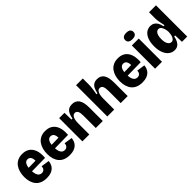

<svg xmlns="http://www.w3.org/2000/svg" viewBox="224 -1903 3084 3084"><g transform="rotate(-45 1766.0 -361.0)"><path d="M279 14Q214 14 167 -5.5Q120 -25 90 -61Q60 -97 45 -146.5Q30 -196 30 -256Q30 -313 44 -365Q58 -417 86.5 -456.5Q115 -496 160.5 -519Q206 -542 268 -542Q329 -542 372.5 -520Q416 -498 443 -457.5Q470 -417 480.5 -361Q491 -305 485 -237L142 -232V-310L379 -314L342 -279Q348 -333 338.5 -364Q329 -395 310 -408Q291 -421 268 -421Q241 -421 222 -403.5Q203 -386 193 -351Q183 -316 183 -264Q183 -180 207 -140Q231 -100 276 -100Q295 -100 308.5 -106Q322 -112 331.5 -123Q341 -134 345.5 -148.5Q350 -163 351 -181L490 -160Q488 -128 476 -97Q464 -66 439.5 -41Q415 -16 375.5 -1Q336 14 279 14Z M801 14Q736 14 689 -5.5Q642 -25 612 -61Q582 -97 567 -146.5Q552 -196 552 -256Q552 -313 566 -365Q580 -417 608.5 -456.5Q637 -496 682.5 -519Q728 -542 790 -542Q851 -542 894.5 -520Q938 -498 965 -457.5Q992 -417 1002.5 -361Q1013 -305 1007 -237L664 -232V-310L901 -314L864 -279Q870 -333 860.5 -364Q851 -395 832 -408Q813 -421 790 -421Q763 -421 744 -403.5Q725 -386 715 -351Q705 -316 705 -264Q705 -180 729 -140Q753 -100 798 -100Q817 -100 830.5 -106Q844 -112 853.5 -123Q863 -134 867.5 -148.5Q872 -163 873 -181L1012 -160Q1010 -128 998 -97Q986 -66 961.5 -41Q937 -16 897.5 -1Q858 14 801 14Z M1096 0V-324V-528H1217L1220 -372H1242Q1253 -432 1272.5 -469.5Q1292 -507 1323 -524.5Q1354 -542 1397 -542Q1478 -542 1518.5 -485Q1559 -428 1559 -307V0H1400V-280Q1400 -347 1383.5 -378.5Q1367 -410 1334 -410Q1306 -410 1288 -390.5Q1270 -371 1261.5 -335.5Q1253 -300 1253 -251V0Z M1662 0V-327V-710H1815V-573Q1815 -552 1813 -527.5Q1811 -503 1807.5 -477.5Q1804 -452 1799.5 -426Q1795 -400 1790 -376H1814Q1824 -431 1842.5 -467.5Q1861 -504 1891.5 -523Q1922 -542 1967 -542Q2048 -542 2086.5 -484Q2125 -426 2125 -306V0H1966V-278Q1966 -347 1950 -378.5Q1934 -410 1899 -410Q1869 -410 1851.5 -388Q1834 -366 1826.5 -329.5Q1819 -293 1819 -248V0Z M2452 14Q2387 14 2340 -5.5Q2293 -25 2263 -61Q2233 -97 2218 -146.5Q2203 -196 2203 -256Q2203 -313 2217 -365Q2231 -417 2259.5 -456.5Q2288 -496 2333.5 -519Q2379 -542 2441 -542Q2502 -542 2545.5 -520Q2589 -498 2616 -457.5Q2643 -417 2653.5 -361Q2664 -305 2658 -237L2315 -232V-310L2552 -314L2515 -279Q2521 -333 2511.5 -364Q2502 -395 2483 -408Q2464 -421 2441 -421Q2414 -421 2395 -403.5Q2376 -386 2366 -351Q2356 -316 2356 -264Q2356 -180 2380 -140Q2404 -100 2449 -100Q2468 -100 2481.5 -106Q2495 -112 2504.5 -123Q2514 -134 2518.5 -148.5Q2523 -163 2524 -181L2663 -160Q2661 -128 2649 -97Q2637 -66 2612.5 -41Q2588 -16 2548.5 -1Q2509 14 2452 14Z M2747 0V-528H2904V0ZM2826 -592Q2779 -592 2755.5 -610.5Q2732 -629 2732 -664Q2732 -699 2756 -717.5Q2780 -736 2826 -736Q2873 -736 2896.5 -717.5Q2920 -699 2920 -664Q2920 -629 2896.5 -610.5Q2873 -592 2826 -592Z M3183 14Q3128 14 3084 -19Q3040 -52 3015 -115Q2990 -178 2990 -267Q2990 -351 3013 -412.5Q3036 -474 3078 -507Q3120 -540 3176 -540Q3216 -540 3246 -522.5Q3276 -505 3295.5 -471.5Q3315 -438 3325 -387H3349Q3340 -429 3333 -463Q3326 -497 3322.5 -523.5Q3319 -550 3319 -568V-710H3477V-261V0H3358L3353 -149H3330Q3322 -100 3303.5 -63.5Q3285 -27 3255.5 -6.5Q3226 14 3183 14ZM3238 -115Q3262 -115 3277.5 -130.5Q3293 -146 3302 -168.5Q3311 -191 3315 -215Q3319 -239 3319 -256V-273Q3319 -285 3316 -302.5Q3313 -320 3307 -339.5Q3301 -359 3291 -376Q3281 -393 3267 -403.5Q3253 -414 3235 -414Q3211 -414 3192.5 -397.5Q3174 -381 3163.5 -347.5Q3153 -314 3153 -265Q3153 -216 3164 -182.5Q3175 -149 3194.5 -132Q3214 -115 3238 -115Z"/></g></svg>

Font: Bricolage Grotesque SemiCondensed ExtraBold
Style: Regular
Weight: 800
Width: 4
Designer: Mathieu Triay
Foundry: Atelier Triay
Version: Version 1.001;gftools[0.9.33.dev8+g029e19f]